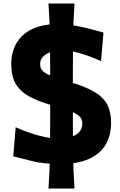

<svg xmlns="http://www.w3.org/2000/svg" viewBox="-20 -922 686 1096"><path d="M319 14.5Q232.3 14.5 165.4 -2Q98.6 -18.4 55.7 -29.5L69.3 -195.6Q109 -177.7 152.3 -163Q195.6 -148.3 237.1 -139.7Q278.5 -131.2 311.8 -131.2Q353.7 -131.5 384.7 -140.5Q415.7 -149.6 432.8 -168.9Q449.9 -188.2 449.9 -218.4Q449.9 -246.6 427.2 -263.8Q404.5 -280.9 362.5 -294.8Q320.5 -308.6 262.5 -325.2Q193.4 -345.5 144.4 -372.8Q95.5 -400.1 69.8 -443.2Q44.1 -486.3 44.1 -554.2Q44.1 -622.4 73.3 -674.3Q102.5 -726.2 162.4 -755.5Q222.3 -784.7 313.6 -784.7Q357.1 -784.7 405.6 -776Q454.1 -767.4 498 -755.9Q541.8 -744.5 570.6 -736.2L556.8 -573.2Q486.7 -604.8 428.5 -620.3Q370.4 -635.7 342 -635.7Q307.3 -635.4 276.9 -627Q246.4 -618.5 227.7 -600.7Q209 -583 209 -554.9Q209 -530.1 226.3 -514.6Q243.7 -499.2 280 -486.4Q316.4 -473.6 373.4 -456.2Q464.2 -429 516.8 -398.6Q569.3 -368.2 591.7 -326Q614.1 -283.9 614.1 -220.9Q614.1 -149.4 583.1 -96.5Q552.1 -43.6 487 -14.6Q421.9 14.5 319 14.5ZM256.7 154.1Q263.7 54.7 265.1 -35Q266.4 -124.7 266.4 -215.5V-532.6Q266.4 -623.4 265.1 -713Q263.7 -802.6 256.7 -902H405.4Q398.6 -802.6 397.3 -713Q396 -623.4 396 -532.6V-215.5Q396 -124.7 397.3 -35Q398.6 54.7 405.4 154.1Z"/></svg>

Font: Pinar FD VF
Style: Regular
Weight: 300
Designer: Amin Abedi
Version: Version 2.000